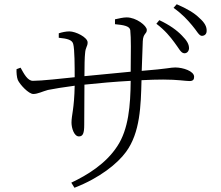

<svg xmlns="http://www.w3.org/2000/svg" viewBox="-20 -834 1040 905"><path d="M848 -583C860 -582 870 -591 871 -606C871 -625 862 -642 837 -667C814 -691 780 -716 731 -739L717 -722C758 -691 783 -660 802 -634C823 -607 832 -584 848 -583ZM931 -665C944 -665 954 -673 954 -688C955 -708 945 -727 920 -749C897 -772 862 -793 813 -814L798 -797C841 -766 863 -741 885 -715C907 -690 917 -666 931 -665ZM137 -391C158 -391 180 -403 206 -410C237 -416 278 -423 332 -430C330 -320 317 -292 317 -256C317 -231 329 -191 352 -191C371 -191 377 -206 377 -246L378 -435C443 -442 522 -449 596 -453C595 -337 586 -225 533 -145C479 -62 392 -9 316 27L331 51C450 5 534 -63 574 -118C641 -209 644 -336 647 -456C685 -458 720 -459 749 -459C819 -459 853 -452 873 -452C890 -452 895 -459 895 -472C895 -499 842 -516 806 -516C783 -516 774 -510 648 -500L653 -640C655 -678 672 -673 672 -693C672 -713 622 -752 577 -752C560 -752 541 -747 522 -743V-720C564 -716 591 -711 594 -692C598 -654 597 -591 596 -496L378 -475C378 -523 379 -565 381 -582C383 -613 393 -614 393 -634C393 -658 337 -686 307 -686C291 -686 272 -682 257 -677V-656C298 -652 320 -646 325 -627C332 -603 332 -518 332 -470C274 -464 175 -453 135 -453C110 -453 93 -486 77 -515L58 -508C57 -494 59 -469 64 -457C74 -435 115 -391 137 -391Z"/></svg>

Font: Source Han Serif CN Light
Style: Regular
Weight: 300
Designer: Ryoko NISHIZUKA 西塚涼子 (kana & ideographs); Frank Grießhammer (Latin, Greek & Cyrillic); Wenlong ZHANG 张文龙 (bopomofo); San
Foundry: Adobe
Version: Version 2.003;hotconv 1.1.1;makeotfexe 2.6.0